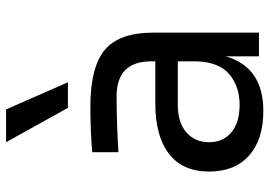

<svg xmlns="http://www.w3.org/2000/svg" viewBox="-144 -706 864 615"><g transform="rotate(-90 287.5 -398.0)"><path d="M332 -612H250L140 -810H245ZM240 14Q149 14 97.5 -31.5Q46 -77 46 -160Q46 -244 102.5 -288Q159 -332 264 -332H399V-345Q399 -456 287 -456Q196 -456 108 -450V-534Q172 -540 255 -540Q380 -540 435.5 -494Q491 -448 491 -338V0H415V-106Q380 14 240 14ZM399 -198V-260H260Q203 -260 171.5 -232.5Q140 -205 140 -160Q140 -115 171.5 -88.5Q203 -62 260 -62Q317 -62 356.5 -94Q396 -126 399 -198Z"/></g></svg>

Font: Sora
Style: Regular
Weight: 400
Designer: Jonathan Barnbrook, Julián Moncada
Foundry: Barnbrook Fonts
Version: Version 2.000